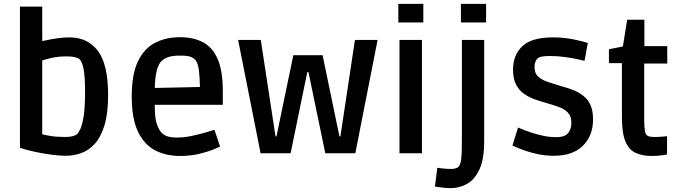

<svg xmlns="http://www.w3.org/2000/svg" viewBox="-20 -791 3508 991"><path d="M320 13Q289 13 246 7.5Q203 2 159.5 -7.5Q116 -17 83 -28V-757H198V-579Q207 -581 229.5 -585.5Q252 -590 281 -594Q310 -598 339 -598Q433 -598 485.5 -528Q538 -458 538 -301Q538 -205 519 -143.5Q500 -82 468.5 -48Q437 -14 398.5 -0.5Q360 13 320 13ZM315 -84Q361 -84 378 -99Q386 -106 395.5 -127Q405 -148 412 -192.5Q419 -237 419 -318Q419 -396 411.5 -434.5Q404 -473 391 -485Q373 -500 325 -500Q278 -500 243.5 -491.5Q209 -483 198 -479V-98Q207 -95 239 -89.5Q271 -84 315 -84Z M910 14Q835 14 779 -16Q723 -46 691.5 -113Q660 -180 660 -293Q660 -410 693 -476.5Q726 -543 782 -571Q838 -599 908 -599Q979 -599 1028.5 -572.5Q1078 -546 1104 -485Q1130 -424 1130 -322V-250H779Q778 -180 790.5 -147.5Q803 -115 817 -103Q829 -92 847 -86.5Q865 -81 892 -81Q930 -81 970 -89.5Q1010 -98 1042 -107.5Q1074 -117 1087 -121L1116 -34Q1106 -29 1076.5 -17.5Q1047 -6 1004 4Q961 14 910 14ZM809 -471Q781 -436 779 -337L1012 -342Q1011 -391 1007 -425.5Q1003 -460 991 -478Q984 -488 968.5 -496Q953 -504 911 -504Q866 -504 843.5 -494.5Q821 -485 809 -471Z M1325 0 1209 -585H1326L1402 -87H1407L1494 -506H1645L1732 -87H1737L1812 -585H1929L1814 0H1659L1572 -419H1566L1480 0Z M2036 -675V-771H2165V-675ZM2042 0V-585H2158V0Z M2359 -675V-771H2489V-675ZM2306 180Q2289 180 2270 178Q2251 176 2238 174Q2225 172 2225 172L2237 75Q2237 75 2260.5 78Q2284 81 2308 81Q2332 81 2344 72Q2356 63 2360 33.5Q2364 4 2364 -59V-585H2479V-60Q2479 30 2455 82.5Q2431 135 2391.5 157.5Q2352 180 2306 180Z M2838 13Q2796 13 2758 5Q2720 -3 2690 -13.5Q2660 -24 2642.5 -32Q2625 -40 2625 -40L2654 -133Q2654 -133 2671.5 -125.5Q2689 -118 2718.5 -108Q2748 -98 2782.5 -90.5Q2817 -83 2850 -83Q2889 -83 2905 -97Q2915 -105 2922 -120.5Q2929 -136 2929 -158Q2929 -192 2910.5 -210.5Q2892 -229 2862.5 -239.5Q2833 -250 2798 -260Q2768 -268 2738 -279Q2708 -290 2683 -308Q2658 -326 2643 -355.5Q2628 -385 2628 -432Q2628 -506 2675.5 -552Q2723 -598 2833 -598Q2891 -598 2941.5 -587.5Q2992 -577 3014 -569L2997 -477Q2997 -477 2969.5 -483.5Q2942 -490 2901 -496Q2860 -502 2819 -502Q2791 -502 2776.5 -499Q2762 -496 2755 -490Q2749 -485 2744 -473.5Q2739 -462 2739 -446Q2739 -412 2759 -394.5Q2779 -377 2811 -367Q2843 -357 2878 -346Q2908 -338 2936.5 -327Q2965 -316 2989 -298Q3013 -280 3027 -250.5Q3041 -221 3041 -175Q3041 -91 2989 -39Q2937 13 2838 13Z M3343 14Q3296 14 3261.5 -1.5Q3227 -17 3208.5 -60Q3190 -103 3190 -188V-465H3123V-537L3195 -551L3217 -689H3306V-553H3424V-463H3305V-183Q3305 -137 3308.5 -116Q3312 -95 3323.5 -89.5Q3335 -84 3358 -84Q3381 -84 3402 -86Q3423 -88 3423 -88V6Q3423 6 3400.5 10Q3378 14 3343 14Z"/></svg>

Font: Ruda
Style: Bold
Weight: 700
Designer: Mariela Monsalve and Angelina Sanchez
Foundry: Mariela Monsalve and Angelina Sanchez
Version: Version 2.000